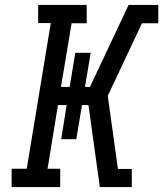

<svg xmlns="http://www.w3.org/2000/svg" viewBox="-20 -755 659 775"><path d="M27 0V-74H88L185 -662H134V-735H330V-661H269L226 -404H261L284 -542H346L323 -404H343L499 -735H619V-661H553L415 -368L456 -73H512V0H383L337 -331H311L288 -193H227L249 -331H214L172 -74H223V0Z"/></svg>

Font: Iosevka Etoile Oblique
Style: Regular
Weight: 400
Italic angle: -9°
Designer: Belleve Invis
Foundry: Belleve Invis
Version: Version 15.5.2; ttfautohint (v1.8.4)